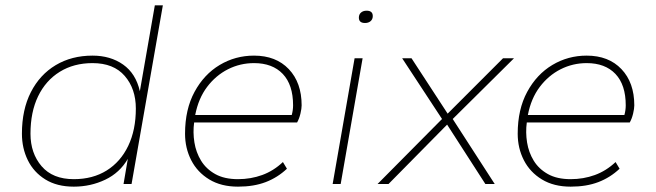

<svg xmlns="http://www.w3.org/2000/svg" viewBox="-20 -688 2454 718"><path d="M256 10Q193 10 149.5 -17Q106 -44 84 -89Q62 -134 62 -188Q62 -278 95.5 -343.5Q129 -409 188.5 -444.5Q248 -480 326 -480Q393 -480 440.5 -446.5Q488 -413 503 -347L559 -668H589L472 0H442L458 -94Q428 -42 373.5 -16Q319 10 256 10ZM256 -18Q327 -18 379 -50.5Q431 -83 459.5 -142.5Q488 -202 488 -282Q488 -356 446.5 -404Q405 -452 326 -452Q256 -452 203.5 -419.5Q151 -387 122.5 -328Q94 -269 94 -188Q94 -115 135.5 -66.5Q177 -18 256 -18Z M870 10Q807 10 762.5 -17Q718 -44 695 -89Q672 -134 672 -188Q672 -279 707.5 -344.5Q743 -410 801.5 -445Q860 -480 930 -480Q1012 -480 1060 -429.5Q1108 -379 1108 -294Q1108 -282 1103.5 -263Q1099 -244 1091 -230H706Q701 -193 707 -155.5Q713 -118 732 -87Q751 -56 785 -37Q819 -18 870 -18Q918 -18 960.5 -33.5Q1003 -49 1038 -82L1053 -57Q1018 -24 973.5 -7Q929 10 870 10ZM710 -258H1071Q1076 -276 1076 -294Q1076 -371 1037.5 -411.5Q999 -452 930 -452Q878 -452 832.5 -429Q787 -406 754.5 -363Q722 -320 710 -258Z M1345 -602Q1322 -602 1322 -622Q1322 -634 1330 -641Q1338 -648 1351 -648Q1374 -648 1374 -628Q1374 -616 1366 -609Q1358 -602 1345 -602ZM1224 0 1306 -470H1336L1254 0Z M1392 0 1633 -243 1484 -470H1519L1654 -263L1861 -470H1902L1673 -243L1830 0H1795L1652 -222L1433 0Z M2114 10Q2051 10 2006.5 -17Q1962 -44 1939 -89Q1916 -134 1916 -188Q1916 -279 1951.5 -344.5Q1987 -410 2045.5 -445Q2104 -480 2174 -480Q2256 -480 2304 -429.5Q2352 -379 2352 -294Q2352 -282 2347.5 -263Q2343 -244 2335 -230H1950Q1945 -193 1951 -155.5Q1957 -118 1976 -87Q1995 -56 2029 -37Q2063 -18 2114 -18Q2162 -18 2204.5 -33.5Q2247 -49 2282 -82L2297 -57Q2262 -24 2217.5 -7Q2173 10 2114 10ZM1954 -258H2315Q2320 -276 2320 -294Q2320 -371 2281.5 -411.5Q2243 -452 2174 -452Q2122 -452 2076.5 -429Q2031 -406 1998.5 -363Q1966 -320 1954 -258Z"/></svg>

Font: Gantari Thin
Style: Italic
Weight: 100
Italic angle: -10°
Designer: Anugrah Pasau
Foundry: Lafontype
Version: Version 1.000; ttfautohint (v1.8.4.7-5d5b)